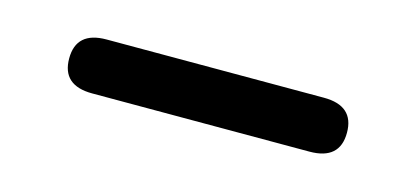

<svg xmlns="http://www.w3.org/2000/svg" viewBox="-26 -407 491 227"><g transform="rotate(15 220.0 -294.0)"><path d="M87 -327H353Q390 -327 390 -294Q390 -261 353 -261H87Q50 -261 50 -294Q50 -327 87 -327Z"/></g></svg>

Font: Merge One
Style: Regular
Weight: 400
Designer: Kosal Sen
Foundry: Philatype
Version: Version 1.001